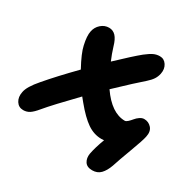

<svg xmlns="http://www.w3.org/2000/svg" viewBox="-162 -817 1077 1073"><g transform="rotate(30 376.0 -280.0)"><path d="M61 -7.8Q31.2 -7.8 15.4 -32.7Q-0.5 -57.6 6.8 -92.8Q13.2 -130.4 65.9 -190.9Q129.9 -266.1 227.1 -365.2Q183.1 -445.8 173.8 -490.2Q161.1 -546.4 168 -577.1Q173.8 -606.9 196.5 -627Q219.2 -647 248 -647Q273.4 -647 291.3 -628.2Q309.1 -609.4 320.8 -567.9Q333.5 -526.4 350.1 -487.8Q440.9 -574.2 485.8 -610.8Q514.6 -633.3 533.4 -642.1Q552.2 -650.9 573.2 -650.9Q601.1 -650.9 616.9 -626.5Q632.8 -602.1 626 -568.8Q621.6 -547.9 610.6 -531Q599.6 -514.2 578.1 -495.1Q530.8 -454.6 420.9 -350.1Q497.1 -240.2 583 -240.2Q590.3 -240.2 601.1 -250Q611.8 -259.8 621.3 -271.7Q630.9 -283.7 645 -293.5Q659.2 -303.2 672.9 -303.2Q701.2 -303.2 720.2 -282Q739.3 -260.7 731 -223.1Q725.6 -195.8 694.8 -113.8Q664.1 -31.7 650.9 9.8Q637.2 48.3 616.7 69.6Q596.2 90.8 563 90.8Q528.8 90.8 514.9 69.1Q501 47.4 505.9 17.1Q514.2 -27.3 537.1 -87.9Q532.2 -86.9 520 -86.9Q471.7 -86.9 428.2 -116.7Q384.8 -146.5 331.1 -211.9Q325.2 -218.3 309.1 -238.8Q189.5 -115.7 144 -61Q119.6 -31.2 101.6 -19.5Q83.5 -7.8 61 -7.8Z"/></g></svg>

Font: Shantell Sans Irregular Bouncy
Style: Bold Italic
Weight: 700
Italic angle: -11.31°
Designer: Stephen Nixon, Anya Danilova, Shantell Martin
Foundry: Arrow Type
Version: Version 1.006;[9816181b4]